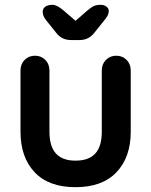

<svg xmlns="http://www.w3.org/2000/svg" viewBox="-20 -766 627 796"><path d="M462 -535Q488 -535 505 -517.5Q522 -500 522 -474V-220Q522 -114 463 -52Q404 10 293 10Q182 10 123.5 -52Q65 -114 65 -220V-474Q65 -500 82 -517.5Q99 -535 125 -535Q151 -535 168 -517.5Q185 -500 185 -474V-220Q185 -159 212 -129.5Q239 -100 293 -100Q348 -100 375 -129.5Q402 -159 402 -220V-474Q402 -500 419 -517.5Q436 -535 462 -535ZM274 -600Q236 -600 213 -630L169 -685Q157 -701 157 -717Q157 -730 167.5 -738Q178 -746 198 -746Q216 -746 243 -723L308 -667L282 -670L343 -723Q357 -735 368 -740.5Q379 -746 398 -746Q412 -746 421.5 -738.5Q431 -731 431 -720Q431 -713 427.5 -704.5Q424 -696 415 -685L371 -630Q348 -600 310 -600Z"/></svg>

Font: Quicksand Light
Style: Bold
Weight: 700
Version: Version 3.004